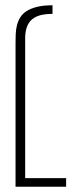

<svg xmlns="http://www.w3.org/2000/svg" viewBox="-20 -710 274 730"><path d="M179.7 -657.2Q155.3 -657.2 136.2 -652.8Q117.2 -648.4 103.5 -637.7Q89.8 -627 82.8 -608.9Q75.7 -590.8 75.7 -564V-32.7H231.4V0H39.1V-547.9Q39.1 -564 39.8 -580.8Q40.5 -597.7 44.4 -613.5Q48.3 -629.4 56.6 -643.3Q64.9 -657.2 80.6 -667.5Q96.2 -677.7 120.4 -683.8Q144.5 -689.9 179.7 -689.9Z"/></svg>

Font: Tulpen One
Style: Regular
Weight: 400
Designer: Naima Ben Ayed
Foundry: Naima Ben Ayed, Anton Koovit
Version: Version 1.002